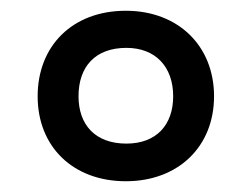

<svg xmlns="http://www.w3.org/2000/svg" viewBox="-20 -744 468 357"><path d="M214 -407C311 -407 378 -471 378 -565C378 -659 311 -724 214 -724C114 -724 50 -658 50 -565C50 -471 116 -407 214 -407ZM215 -477C157 -477 126 -512 126 -565C126 -620 157 -655 215 -655C269 -655 302 -620 302 -565C302 -512 271 -477 215 -477Z"/></svg>

Font: Noto Sans Lisu Medium
Style: Regular
Weight: 500
Designer: Monotype Design Team. David Williams.
Foundry: Monotype Imaging Inc.
Version: Version 2.102